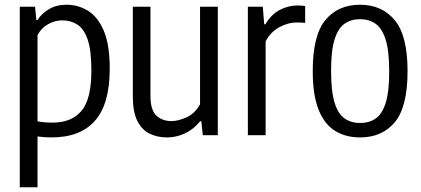

<svg xmlns="http://www.w3.org/2000/svg" viewBox="-20 -571 1779 811"><path d="M63.5 220V-542.5H128L133.5 -486.5H138.5Q155.5 -513.5 186.8 -532.2Q218 -551 260.5 -551Q309.5 -551 351 -526Q392.5 -501 418 -442Q443.5 -383 443.5 -281Q443.5 -131.5 381.2 -61Q319 9.5 197.5 9.5Q169.5 9.5 138.5 5.5V220ZM202.5 -53Q281.5 -53 323.8 -102.2Q366 -151.5 366 -273.5Q366 -360 349.8 -405.5Q333.5 -451 305.5 -468Q277.5 -485 242.5 -485Q212.5 -485 183.8 -469.2Q155 -453.5 138.5 -423V-58.5Q168.5 -53 202.5 -53Z M685 9.5Q644.5 9.5 611.8 -6.5Q579 -22.5 560 -60.5Q541 -98.5 541 -164V-542.5H615.5V-167Q615.5 -106 640.5 -82.8Q665.5 -59.5 704.5 -59.5Q732 -59.5 767.5 -75.2Q803 -91 825 -130.5V-542.5H900V0H836.5L830.5 -59H825.5Q797.5 -24.5 761 -7.5Q724.5 9.5 685 9.5Z M1027 0V-542.5H1090L1096 -468.5H1101Q1125 -509.5 1161.2 -528.8Q1197.5 -548 1238 -548Q1247.5 -548 1255.5 -547.2Q1263.5 -546.5 1269 -545.5V-474Q1260 -475.5 1252 -475.8Q1244 -476 1234 -476Q1195.5 -476 1158.8 -455.5Q1122 -435 1102 -396V0Z M1501 9.5Q1440 9.5 1395 -18.5Q1350 -46.5 1325.5 -108.2Q1301 -170 1301 -270.5Q1301 -422 1354.5 -486.5Q1408 -551 1501 -551Q1593 -551 1647.2 -486Q1701.5 -421 1701.5 -271Q1701.5 -119.5 1647.8 -55Q1594 9.5 1501 9.5ZM1501 -51.5Q1539 -51.5 1566.5 -70.2Q1594 -89 1609 -136.2Q1624 -183.5 1624 -269Q1624 -356 1608.8 -404Q1593.5 -452 1566 -471Q1538.5 -490 1501 -490Q1463.5 -490 1436 -471.2Q1408.5 -452.5 1393.5 -405.2Q1378.5 -358 1378.5 -272.5Q1378.5 -185.5 1393.2 -137.5Q1408 -89.5 1435.8 -70.5Q1463.5 -51.5 1501 -51.5Z"/></svg>

Font: Encode Sans Condensed Condensed
Style: Regular
Weight: 400
Width: 3
Designer: Multiple Designers
Foundry: Impallari Type
Version: Version 3.000; ttfautohint (v1.8.3) -l 8 -r 50 -G 200 -x 14 